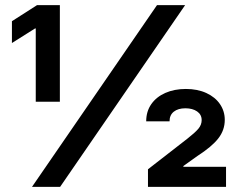

<svg xmlns="http://www.w3.org/2000/svg" viewBox="-20 -727 925 747"><path d="M590.8 -707H700.2L213.9 0H104.5ZM119.1 -616.2H116.2L26.4 -559.6V-644.5L124 -707H212.9V-331.1H119.1ZM555.7 -68.4 709 -187.5Q738.3 -210.4 751.5 -225.8Q764.6 -241.2 764.6 -259.8Q764.6 -281.2 746.8 -293.5Q729 -305.7 701.2 -305.7Q672.9 -305.7 656.2 -292.5Q639.6 -279.3 639.6 -254.9H548.8Q548.8 -293.5 568.6 -321.8Q588.4 -350.1 623.3 -365.5Q658.2 -380.9 703.1 -380.9Q748.5 -380.9 783 -365Q817.4 -349.1 835.9 -321.8Q854.5 -294.4 854.5 -260.7Q854.5 -220.7 829.3 -188.5Q804.2 -156.2 748 -120.1L693.4 -81.1V-78.1H859.4V0H555.7Z"/></svg>

Font: WEMIX Pretendard
Style: Bold
Weight: 700
Designer: Base glyphs from Inter by Rasmus Andersson; Hangeul glyphs from Noto Sans CJK(Source Han Sans) by Jang Soo-young and Kan
Foundry: Kil Hyung-jin
Version: Version 1.000